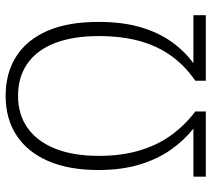

<svg xmlns="http://www.w3.org/2000/svg" viewBox="-55 -710 765 695"><g transform="rotate(-90 327.5 -362.5)"><path d="M328.1 -679.7Q261.2 -679.7 212.4 -645.5Q163.6 -611.3 137.2 -545.9Q110.8 -480.5 110.8 -387.2Q110.8 -304.7 130.4 -239.5Q149.9 -174.3 186.3 -124.5Q222.7 -74.7 271.5 -38.1V0H35.6V-44.9H209.5Q167 -78.6 133.3 -126.2Q99.6 -173.8 79.6 -238.8Q59.6 -303.7 59.6 -389.2Q59.6 -496.1 92.3 -571Q125 -646 185.3 -685.3Q245.6 -724.6 327.6 -724.6Q411.1 -724.6 471.2 -686Q531.2 -647.5 563.5 -573Q595.7 -498.5 595.7 -388.7Q595.7 -301.8 576.7 -236.8Q557.6 -171.9 524.2 -124.8Q490.7 -77.6 446.3 -44.9H620.1V0H382.8V-38.1Q437.5 -75.7 473.4 -126Q509.3 -176.3 526.9 -241Q544.4 -305.7 544.4 -386.7Q544.4 -481.4 518.8 -546.9Q493.2 -612.3 444.6 -646Q396 -679.7 328.1 -679.7Z"/></g></svg>

Font: Open Sans SemiCondensed Light
Style: Regular
Weight: 300
Width: 4
Designer: Monotype Design Team
Foundry: Monotype Imaging Inc.
Version: Version 3.000